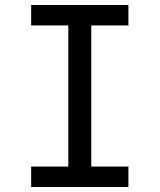

<svg xmlns="http://www.w3.org/2000/svg" viewBox="-20 -750 640 770"><path d="M105 0V-82H254V-648H105V-730H495V-648H346V-82H495V0Z"/></svg>

Font: Liga JetBrainsMono Nerd Font
Style: Regular
Weight: 400
Designer: Philipp Nurullin, Konstantin Bulenkov
Foundry: JetBrains
Version: Version 2.225; ttfautohint (v1.8.3)